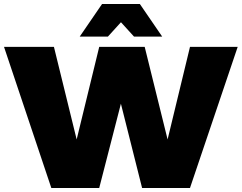

<svg xmlns="http://www.w3.org/2000/svg" viewBox="-25 -934 1201 954"><path d="M-5 -701H243L380 -143H332L468 -701H694L832 -143H784L919 -701H1156L919 0H681L551 -517H601L468 0H230ZM482 -914H670L781 -752H641L521 -884H631L511 -752H371Z"/></svg>

Font: Alexandria Black
Style: Regular
Weight: 900
Designer: Mohamed Gaber
Foundry: Kief Type Foundry
Version: Version 5.100